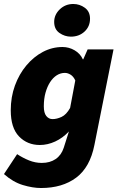

<svg xmlns="http://www.w3.org/2000/svg" viewBox="-26 -748 598 964"><path d="M180 196Q138 196 88.5 181Q39 166 -6 126L60 26Q89 45 120 57.5Q151 70 184 70Q225 70 253.5 50.5Q282 31 294 -6L320 -88Q289 -55 251 -37.5Q213 -20 174 -20Q111 -20 69.5 -63Q28 -106 28 -194Q28 -261 49 -318.5Q70 -376 106.5 -419.5Q143 -463 189.5 -487.5Q236 -512 288 -512Q320 -512 348.5 -495.5Q377 -479 390 -450H392L414 -500H544L448 -20Q426 92 356.5 144Q287 196 180 196ZM238 -150Q259 -150 283 -161Q307 -172 326 -206L352 -344Q343 -364 328.5 -373Q314 -382 300 -382Q278 -382 259 -370Q240 -358 225.5 -335.5Q211 -313 202.5 -282.5Q194 -252 194 -214Q194 -181 206.5 -165.5Q219 -150 238 -150ZM330 -564Q299 -564 272.5 -582.5Q246 -601 246 -638Q246 -674 274 -701Q302 -728 342 -728Q374 -728 400 -709Q426 -690 426 -654Q426 -615 398.5 -589.5Q371 -564 330 -564Z"/></svg>

Font: Source Sans 3 Black
Style: Italic
Weight: 900
Italic angle: -11°
Designer: Paul D. Hunt
Foundry: Adobe
Version: Version 3.052;hotconv 1.1.0;makeotfexe 2.6.0